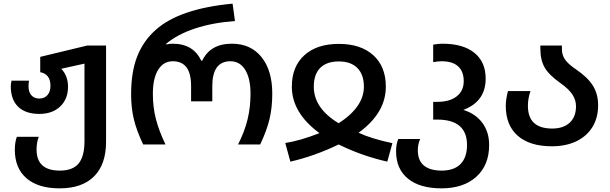

<svg xmlns="http://www.w3.org/2000/svg" viewBox="-20 -790 3336 1050"><path d="M61 28Q61 -10 72 -42H192Q180 -11 180 28Q180 143 307 143Q378 143 410 104Q442 65 442 -18V-442L315 -414Q352 -375 352 -316Q352 -248 309 -207.5Q266 -167 195 -167Q120 -167 79.5 -206Q39 -245 39 -318Q39 -329 43 -349H139Q136 -336 136 -318Q136 -286 152 -268.5Q168 -251 195 -251Q223 -251 239.5 -270Q256 -289 256 -320Q256 -354 241 -372.5Q226 -391 200 -395V-479L457 -541H560V-15Q560 109 494.5 174.5Q429 240 306 240Q189 240 125 185Q61 130 61 28Z M697 -274Q697 -398 731 -483Q765 -568 832 -627Q962 -743 1252 -770L1265 -675Q1143 -666 1047.5 -634.5Q952 -603 889 -551V-547Q909 -551 922 -551Q981 -551 1019.5 -528Q1058 -505 1081 -458H1086Q1130 -551 1248 -551Q1351 -551 1410 -478Q1469 -405 1469 -278Q1469 -202 1454 -139Q1439 -76 1403 0H1282Q1317 -69 1333.5 -135.5Q1350 -202 1350 -277Q1350 -361 1321 -408Q1292 -455 1240 -455Q1141 -455 1141 -319V-236H1025V-319Q1025 -388 1000 -421.5Q975 -455 925 -455Q874 -455 845 -408.5Q816 -362 816 -277Q816 -204 832.5 -139.5Q849 -75 885 0H763Q727 -75 712 -138Q697 -201 697 -274Z M1540 -8Q1620 -20 1727 -62Q1576 -173 1576 -316Q1576 -426 1644.5 -488Q1713 -550 1833 -550Q1953 -550 2021.5 -488Q2090 -426 2090 -316Q2090 -172 1941 -64Q2009 -32 2126 -7L2098 94Q1957 62 1832 0Q1702 63 1568 94ZM1970 -316Q1970 -382 1934.5 -418Q1899 -454 1833 -454Q1766 -454 1731 -418.5Q1696 -383 1696 -316Q1696 -198 1832 -116Q1970 -205 1970 -316Z M2146 37Q2146 0 2158 -30H2278Q2265 -3 2265 32Q2265 88 2298.5 115.5Q2332 143 2396 143Q2463 143 2498.5 107Q2534 71 2534 3Q2534 -136 2371 -136H2349V-233H2372Q2439 -233 2477.5 -263Q2516 -293 2516 -346Q2516 -399 2485.5 -427Q2455 -455 2395 -455Q2374 -455 2349 -450V-546Q2379 -551 2399 -551Q2513 -551 2574.5 -501Q2636 -451 2636 -360Q2636 -235 2514 -189Q2581 -168 2618 -118Q2655 -68 2655 3Q2655 113 2585 176.5Q2515 240 2394 240Q2276 240 2211 187Q2146 134 2146 37Z M2746 -211Q2746 -247 2758 -292H2881Q2867 -252 2867 -211Q2867 -87 3000 -87Q3061 -87 3095.5 -119Q3130 -151 3130 -209Q3130 -243 3110 -273.5Q3090 -304 3043 -337Q2982 -380 2958.5 -421Q2935 -462 2935 -525V-541H3053V-520Q3053 -489 3070 -464.5Q3087 -440 3128 -412Q3192 -369 3221.5 -323Q3251 -277 3251 -214Q3251 -146 3220 -95.5Q3189 -45 3132 -17.5Q3075 10 2998 10Q2877 10 2811.5 -47.5Q2746 -105 2746 -211Z"/></svg>

Font: Noto Sans Georgian Medium
Style: Regular
Weight: 500
Designer: Monotype Design team
Foundry: Monotype Imaging Inc.
Version: Version 1.000